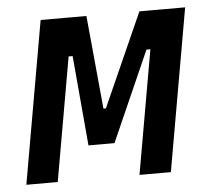

<svg xmlns="http://www.w3.org/2000/svg" viewBox="-43 -564 672 610"><g transform="rotate(-5 293.0 -259.0)"><path d="M249.5 -107.4 284.2 -219.7H290L422.9 -517.6H484.4L462.9 -394.5H434.6L307.6 -107.4ZM17.1 0 107.9 -517.6H208L117.2 0ZM224.6 -107.4 199.2 -394.5H170.9L192.4 -517.6H253.9L282.2 -219.7H286.1L275.9 -107.4ZM377.9 0 468.8 -517.6H568.8L478 0Z"/></g></svg>

Font: Cascadia Code
Style: Italic
Weight: 400
Italic angle: -10°
Designer: Aaron Bell
Foundry: Saja Typeworks
Version: Version 2407.024